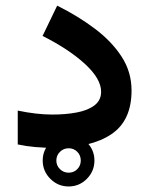

<svg xmlns="http://www.w3.org/2000/svg" viewBox="-20 -530 534 687"><path d="M132.8 44.4Q132.8 6.3 160.2 -20.8Q187.5 -47.9 225.6 -47.9Q263.7 -47.9 290.8 -20.8Q317.9 6.3 317.9 44.4Q317.9 82.5 290.8 109.9Q263.7 137.2 225.6 137.2Q187.5 137.2 160.2 109.9Q132.8 82.5 132.8 44.4ZM181.6 44.4Q181.6 62.5 194.6 75.2Q207.5 87.9 225.6 87.9Q244.1 87.9 256.6 75.2Q269 62.5 269 44.4Q269 25.9 256.6 13.2Q244.1 0.5 225.6 0.5Q207.5 0.5 194.6 13.2Q181.6 25.9 181.6 44.4ZM167 -120.1Q215.8 -120.1 255.4 -127.7Q294.9 -135.3 318.4 -153.3Q341.8 -171.4 341.8 -201.7Q341.8 -248 284.2 -301Q226.6 -354 132.3 -401.4L184.6 -509.8Q259.3 -472.7 319.6 -427.2Q379.9 -381.8 415.3 -327.1Q450.7 -272.5 450.7 -206.1Q450.7 -98.1 378.2 -49.6Q305.7 -1 174.3 -1Q137.7 -1 105.5 -3.9Q73.2 -6.8 43.5 -13.2V-134.3Q111.3 -120.1 167 -120.1Z"/></svg>

Font: Vazirmatn RD UI SemiBold
Style: Regular
Weight: 600
Designer: Saber Rastikerdar
Foundry: Saber Rastikerdar
Version: Version 33.003